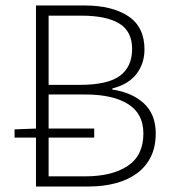

<svg xmlns="http://www.w3.org/2000/svg" viewBox="-20 -679 628 699"><path d="M111 0V-178H33V-208L111 -211V-659H289Q388 -659 447 -620Q506 -581 506 -499Q506 -448 477 -410Q448 -372 389 -357V-353Q462 -342 504.5 -302Q547 -262 547 -193Q547 -145 529.5 -109Q512 -73 480 -49Q448 -25 403 -12.5Q358 0 302 0ZM157 -370H270Q372 -370 416.5 -403Q461 -436 461 -501Q461 -565 414 -593.5Q367 -622 276 -622H157ZM157 -37H290Q388 -37 445 -75Q502 -113 502 -193Q502 -265 446.5 -300Q391 -335 290 -335H157V-211H323V-178H157Z"/></svg>

Font: hySource Sans Pro Light
Style: Regular
Weight: 300
Designer: Paul D. Hunt
Foundry: Adobe Systems Incorporated
Version: Version 2.021;PS 2.000;hotconv 1.0.86;makeotf.lib2.5.63406